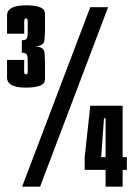

<svg xmlns="http://www.w3.org/2000/svg" viewBox="-20 -701 503 721"><path d="M77 -372Q148.5 -372 148.8 -402Q149 -432 149 -460.5Q149 -478 147.2 -502Q145.5 -526 109.5 -527Q145 -527.5 147 -551Q149 -574.5 149 -593Q149 -621.5 148.8 -651.2Q148.5 -681 78 -681Q6.5 -681 6.5 -643.2Q6.5 -605.5 6.5 -574.5H71Q71 -606.5 70.8 -619.2Q70.5 -632 78 -632Q84 -632 84 -620.5Q84 -609 84 -576.5Q84 -560.5 79.8 -555.2Q75.5 -550 62 -550V-503Q75.5 -503 79.8 -497.2Q84 -491.5 84 -477Q84 -445 84.2 -433.2Q84.5 -421.5 78 -421.5Q70 -421.5 70.5 -434Q71 -446.5 71 -476H6.5Q6.5 -447 6.5 -409.5Q6.5 -372 77 -372ZM63 0H130.5L386 -674H319ZM376.5 0H440.5V-63H456.5V-111H440.5V-304H319L298 -110V-63H376.5ZM360 -111 370.5 -257H376.5V-111Z"/></svg>

Font: Anybody UltraCondensed
Style: Bold
Weight: 700
Width: 1
Version: Version 1.113;gftools[0.9.25]